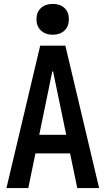

<svg xmlns="http://www.w3.org/2000/svg" viewBox="-20 -964 540 984"><path d="M13 0 186 -730H315L488 0H376L252 -598H248L125 0ZM111 -178V-273H389V-178ZM250 -786Q213 -786 190 -807.5Q167 -829 167 -865Q167 -902 190 -923Q213 -944 250 -944Q288 -944 310.5 -923Q333 -902 333 -865Q333 -829 310.5 -807.5Q288 -786 250 -786Z"/></svg>

Font: M PLUS 1 Code Medium
Style: Regular
Weight: 500
Designer: Coji Morishita
Foundry: UNDERFOREST DESIGN
Version: Version 1.002